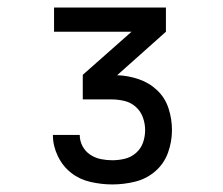

<svg xmlns="http://www.w3.org/2000/svg" viewBox="-20 -792 590 508"><path d="M277 -304Q249 -304 220 -310.5Q191 -317 168.5 -334.5Q146 -352 133 -379Q120 -406 120 -434V-435H191Q191 -419 198.5 -405Q206 -391 219 -382.5Q232 -374 247 -371Q262 -368 277 -368Q294 -368 310.5 -372Q327 -376 340 -387.5Q353 -399 358.5 -415Q364 -431 364 -448Q364 -465 358 -481.5Q352 -498 339 -509.5Q326 -521 309 -525Q292 -529 275 -529H199V-594L328 -708H123V-772H419V-708L290 -593Q319 -592 347 -582.5Q375 -573 396 -553Q417 -533 426 -505Q435 -477 435 -448Q435 -417 424.5 -388Q414 -359 391 -339Q368 -319 338 -311.5Q308 -304 277 -304Z"/></svg>

Font: Lode Term
Style: Regular
Weight: 400
Monospace: yes
Designer: Belleve Invis
Foundry: Belleve Invis
Version: Version 29.2.0